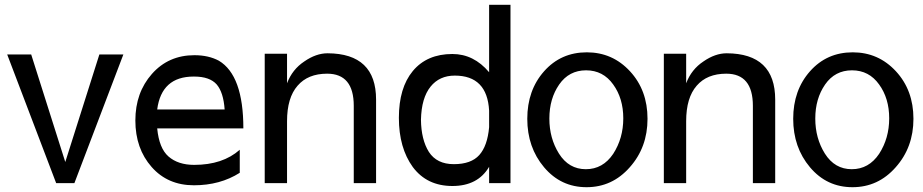

<svg xmlns="http://www.w3.org/2000/svg" viewBox="-20 -760 3845 800"><path d="M10 -533 214 3H290L494 -533H394L252 -85L110 -533Z M994 -225Q994 -446 892 -507Q849 -530 790 -530Q682 -530 613 -452Q544 -374 544 -258Q544 -141 612 -64Q679 12 788 12Q897 12 979 -40V-136Q908 -73 789 -73Q722 -73 682 -108Q643 -142 635 -225ZM789 -441Q854 -441 883 -408Q911 -375 916 -304H635Q653 -441 787 -441Z M1454 3H1547V-345Q1547 -537 1345 -538Q1297 -538 1248 -504Q1198 -471 1176 -413V-536H1083V3H1176V-255Q1176 -353 1220 -403Q1263 -453 1343 -453Q1454 -453 1454 -319Z M1865 15Q1971 15 2018 -65V3H2107V-740H2018V-459Q1954 -535 1865 -535Q1759 -535 1700 -464Q1642 -394 1642 -269Q1642 -144 1700 -64Q1759 15 1865 15ZM2018 -299V-230Q2011 -152 1977 -114Q1943 -76 1871 -76Q1800 -76 1767 -127Q1735 -178 1734 -261Q1736 -352 1774 -399Q1811 -445 1875 -445Q2010 -445 2018 -299Z M2605 -463Q2532 -542 2425 -542Q2317 -542 2247 -463Q2177 -384 2177 -265Q2177 -146 2247 -63Q2317 20 2424 20Q2531 20 2604 -63Q2678 -146 2678 -265Q2678 -384 2605 -463ZM2310 -408Q2351 -467 2422 -467Q2493 -467 2535 -408Q2577 -350 2577 -267Q2577 -184 2535 -119Q2492 -55 2421 -55Q2350 -55 2309 -120Q2269 -184 2269 -266Q2269 -349 2310 -408Z M3117 3H3210V-345Q3210 -537 3008 -538Q2960 -538 2911 -504Q2861 -471 2839 -413V-536H2746V3H2839V-255Q2839 -353 2883 -403Q2926 -453 3006 -453Q3117 -453 3117 -319Z M3713 -463Q3640 -542 3533 -542Q3425 -542 3355 -463Q3285 -384 3285 -265Q3285 -146 3355 -63Q3425 20 3532 20Q3639 20 3712 -63Q3786 -146 3786 -265Q3786 -384 3713 -463ZM3418 -408Q3459 -467 3530 -467Q3601 -467 3643 -408Q3685 -350 3685 -267Q3685 -184 3643 -119Q3600 -55 3529 -55Q3458 -55 3417 -120Q3377 -184 3377 -266Q3377 -349 3418 -408Z"/></svg>

Font: Sawarabi Gothic
Style: Regular
Weight: 400
Designer: mshio (mshio@users.sourceforge.jp)
Version: Version 20141215